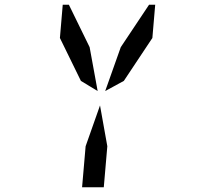

<svg xmlns="http://www.w3.org/2000/svg" viewBox="-20 -907 856 814"><path d="M234 -746 246 -887H272L360 -707L394 -521L323 -564ZM492 -707 612 -887H638L626 -746L505 -564L426 -521ZM435 -287 420 -113H328L343 -287L404 -460Z"/></svg>

Font: DSEG14 Modern
Style: Italic
Weight: 400
Italic angle: -5°
Designer: Keshikan(Twitter:@keshinomi_88pro)
Version: Version 0.46